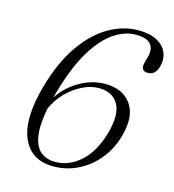

<svg xmlns="http://www.w3.org/2000/svg" viewBox="-107 -800 816 900"><g transform="rotate(15 300.5 -350.0)"><path d="M455 -710Q510 -710 544.8 -691.5Q579.5 -673 592.8 -642.8Q606 -612.5 597.5 -577.5Q586.5 -528.5 547.5 -528.5Q509 -528.5 521.5 -573.5L529 -600.5Q540 -641 521 -664Q502 -687 447.5 -687Q396 -687 343 -651.8Q290 -616.5 242.2 -538Q194.5 -459.5 157.5 -329.5Q153.5 -316 150.5 -303Q188.5 -360 247.8 -393.5Q307 -427 369 -427Q456.5 -427 496.5 -369.2Q536.5 -311.5 507.5 -210Q489 -144.5 448.2 -95Q407.5 -45.5 352 -18Q296.5 9.5 233.5 9.5Q124 9.5 84.5 -82.5Q45 -174.5 92 -340.5Q127.5 -465.5 184.5 -547.2Q241.5 -629 311.2 -669.5Q381 -710 455 -710ZM346.5 -400.5Q307 -400.5 266 -380.2Q225 -360 190.8 -325Q156.5 -290 137 -245Q121 -161 129.2 -110Q137.5 -59 165.2 -36Q193 -13 236 -13Q303.5 -13 358.8 -63Q414 -113 441.5 -208.5Q468 -304 440.2 -352.2Q412.5 -400.5 346.5 -400.5Z"/></g></svg>

Font: Fraunces 144pt S050 Light
Style: Italic
Weight: 300
Italic angle: -16°
Version: Version 1.000; ttfautohint (v1.8.3)